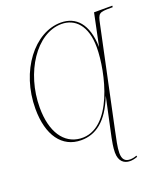

<svg xmlns="http://www.w3.org/2000/svg" viewBox="-169 -844 1057 1205"><g transform="rotate(-20 359.5 -242.0)"><path d="M491 241C506 241 521 238 541 231L539 222C528 227 510 231 495 231C462 231 444 214 444 170C444 133 456 82 468 24L607 -632C621 -700 626 -704 705 -704H718L719 -714H597L552 -498C548 -655 479 -725 378 -725C202 -725 44 -524 44 -270C44 -94 120 13 248 13C344 13 427 -43 487 -197L431 64C427 84 419 125 419 158C419 217 451 241 491 241ZM247 1C139 -7 72 -105 72 -268C72 -502 211 -715 379 -715C468 -715 538 -649 538 -502C538 -340 459 16 247 1Z"/></g></svg>

Font: Noto Serif Display Thin
Style: Italic
Weight: 100
Italic angle: -12°
Designer: Monotype Design Team
Foundry: Monotype Imaging Inc.
Version: Version 2.009